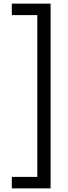

<svg xmlns="http://www.w3.org/2000/svg" viewBox="-20 -819 376 1055"><path d="M45 153V216H258V-799H45V-736H185V153Z"/></svg>

Font: Noto Sans Sinhala ExtraCondensed
Style: Regular
Weight: 400
Width: 2
Designer: Jelle Bosma - Monotype Design Team
Foundry: Monotype Imaging Inc.
Version: Version 2.006